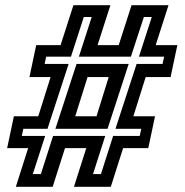

<svg xmlns="http://www.w3.org/2000/svg" viewBox="-20 -720 712 740"><path d="M41 0 88.5 -149H7.5L33.5 -272H127.5L175 -423H93.5L119.5 -546H213.5L263 -700H405.5L356 -546H437.5L487 -700H629.5L580 -546H663.5L637.5 -423H541.5L494 -272H577.5L551.5 -149H454.5L407 0H265L312.5 -149H230.5L183 0ZM106.5 -49H137.5L184.5 -196H385.5L338.5 -49H369L416 -196H518.5L524.5 -223.5H425L506.5 -473.5H606.5L612.5 -501.5H515.5L565 -654.5H534.5L484.5 -501.5H284L333.5 -654.5H303L253.5 -501.5H158L152 -473.5H244.5L163 -223.5H70L64 -196H154ZM193.5 -223.5 275 -473.5H476L394.5 -223.5ZM270 -272H352L399 -423H317.5Z"/></svg>

Font: Tourney Expanded SemiBold
Style: Italic
Weight: 600
Width: 7
Italic angle: -12°
Designer: Tyler Finck
Foundry: Etcetera Type Co
Version: Version 1.010; ttfautohint (v1.8.3)